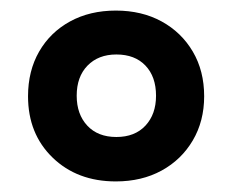

<svg xmlns="http://www.w3.org/2000/svg" viewBox="-20 -746 440 363"><path d="M199 -403Q126 -403 79.5 -448Q33 -493 33 -564Q33 -612 54 -648.5Q75 -685 112.5 -705.5Q150 -726 199 -726Q248 -726 285.5 -705.5Q323 -685 344.5 -648.5Q366 -612 366 -564Q366 -517 344.5 -480.5Q323 -444 285.5 -423.5Q248 -403 199 -403ZM200 -487Q235 -487 255 -508.5Q275 -530 275 -565Q275 -601 255 -622Q235 -643 200 -643Q166 -643 145.5 -622Q125 -601 125 -565Q125 -530 145 -508.5Q165 -487 200 -487Z"/></svg>

Font: Noto Serif Devanagari Black
Style: Regular
Weight: 900
Designer: Universal Thirst, Indian Type Foundry and the Monotype Design Team
Foundry: Monotype Imaging Inc.
Version: Version 2.004; ttfautohint (v1.8.4.7-5d5b)